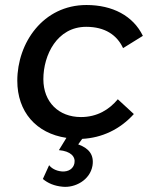

<svg xmlns="http://www.w3.org/2000/svg" viewBox="-20 -546 611 766"><path d="M230 199C279 204 339 173 349 115C356 71 334 45 292 30L308 8C386 4 458 -29 514 -91L450 -150C416 -109 368 -79 303 -79C214 -79 153 -139 153 -230C153 -327 208 -439 324 -439C399 -439 447 -406 471 -354L550 -403C511 -483 429 -526 325 -526C152 -526 49 -375 49 -224C49 -100 124 -14 245 4L215 53C262 57 282 79 277 105C273 127 253 140 227 138C202 136 184 124 176 113L151 168C171 185 197 196 230 199Z"/></svg>

Font: Fixel Display 20240404 Medium
Style: Italic
Weight: 500
Italic angle: -10°
Designer: AlfaBravo + MacPaw
Foundry: Kyrylo Tkachov, Marchela Mozhyna, Serhii Makarenko, Maria Weinstein, Zakhar Kryvoshyya
Version: Version 1.211;Glyphs 3.2 (3225)